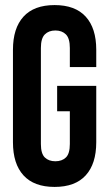

<svg xmlns="http://www.w3.org/2000/svg" viewBox="-20 -728 430 756"><path d="M205 -390H359V-168Q359 -83 317.5 -37.5Q276 8 195 8Q114 8 72.5 -37.5Q31 -83 31 -168V-532Q31 -617 72.5 -662.5Q114 -708 195 -708Q276 -708 317.5 -662.5Q359 -617 359 -532V-464H255V-539Q255 -577 239.5 -592.5Q224 -608 198 -608Q172 -608 156.5 -592.5Q141 -577 141 -539V-161Q141 -123 156.5 -108Q172 -93 198 -93Q224 -93 239.5 -108Q255 -123 255 -161V-290H205Z"/></svg>

Font: Bebas Neue
Style: Regular
Weight: 400
Designer: Ryoichi Tsunekawa
Foundry: Ryoichi Tsunekawa
Version: Version 1.300